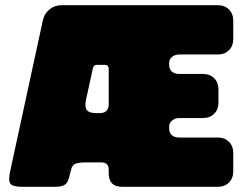

<svg xmlns="http://www.w3.org/2000/svg" viewBox="-20 -720 934 740"><path d="M371 -94Q385 -94 392 -87Q399 -80 399 -66V-52Q399 -26 412 -13Q425 0 451 0H819Q846 0 862.5 -16.5Q879 -33 879 -60V-130Q879 -157 862.5 -173.5Q846 -190 819 -190H670Q653 -190 642.5 -199Q632 -208 632 -225V-233Q632 -246 643.5 -255.5Q655 -265 670 -265H762Q789 -265 805.5 -281.5Q822 -298 822 -325V-375Q822 -402 805.5 -418.5Q789 -435 762 -435H670Q653 -435 642.5 -444Q632 -453 632 -470V-478Q632 -492 643.5 -501Q655 -510 670 -510H819Q846 -510 862.5 -526.5Q879 -543 879 -570V-640Q879 -667 862.5 -683.5Q846 -700 819 -700H218Q191 -700 171 -684Q151 -668 145 -641L19 -59Q11 -23 20.5 -11.5Q30 0 66 0H191Q220 0 231.5 -9Q243 -18 248 -43L254 -66Q258 -84 271 -89Q284 -94 308 -94ZM364 -284H351Q324 -284 315 -295.5Q306 -307 311 -333L338 -457Q340 -464 343.5 -467Q347 -470 351 -470H384Q392 -470 395.5 -466Q399 -462 399 -455V-319Q399 -302 390.5 -293Q382 -284 364 -284Z"/></svg>

Font: Bolota
Style: Bold
Weight: 240
Designer: Gabriel Pang
Version: Version 1.000